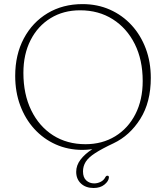

<svg xmlns="http://www.w3.org/2000/svg" viewBox="-20 -734 830 960"><path d="M392.5 -713.5Q467 -713.5 529.5 -685.8Q592 -658 637.8 -608.2Q683.5 -558.5 708.8 -491.2Q734 -424 734 -344.5Q734 -223 681.5 -139.5Q629 -56 547.5 -17.5Q489 10 455.5 31.8Q422 53.5 408.5 75.2Q395 97 395 123Q395 153 411.2 168Q427.5 183 451 183Q467.5 183 483.2 175.2Q499 167.5 507 151.5Q511.5 144 517.5 144.5Q525 144.5 524.5 154Q523 172 502.2 189Q481.5 206 448 206Q409 206 385 183.8Q361 161.5 361 125Q361 92.5 382.8 64Q404.5 35.5 441.5 12Q412 15.5 393 15.5Q320 15.5 258.5 -12Q197 -39.5 151.5 -89.5Q106 -139.5 81 -207Q56 -274.5 56 -354.5Q56 -460.5 99 -541.5Q142 -622.5 218 -668Q294 -713.5 392.5 -713.5ZM693.5 -329Q693.5 -434.5 653.8 -514Q614 -593.5 543.5 -638Q473 -682.5 380.5 -682.5Q297 -682.5 233 -643.2Q169 -604 133 -533.5Q97 -463 97 -369.5Q97 -263 136.2 -182.5Q175.5 -102 245.2 -57.5Q315 -13 407.5 -13Q491 -13 555.8 -52.5Q620.5 -92 657 -163.2Q693.5 -234.5 693.5 -329Z"/></svg>

Font: Fraunces 9pt S050 Thin
Style: Regular
Weight: 100
Version: Version 1.000; ttfautohint (v1.8.3)